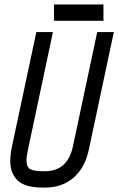

<svg xmlns="http://www.w3.org/2000/svg" viewBox="-20 -827 529 859"><path d="M221.7 -733.9V-807.1H442.9V-733.9ZM171.9 12.2Q91.8 12.2 58.8 -19.8Q25.9 -51.8 25.9 -106.9Q25.9 -136.2 33.7 -172.4L142.6 -683.6H216.8L105 -156.7Q98.6 -128.4 98.6 -108.9Q98.6 -79.6 115 -70.3Q131.3 -61 171.9 -61H180.7Q282.7 -61 306.2 -171.9L415 -683.6H489.3L377.4 -157.2Q360.4 -76.7 309.3 -32.2Q258.3 12.2 180.7 12.2Z"/></svg>

Font: Anka/Coder Narrow
Style: Italic
Weight: 400
Width: 3
Italic angle: -12°
Monospace: yes
Version: Version 001.100